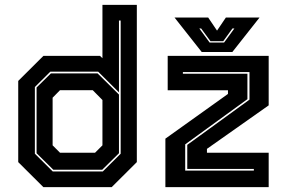

<svg xmlns="http://www.w3.org/2000/svg" viewBox="-20 -770 1180 790"><path d="M439.5 0H158.5L55 -103V-437L158.5 -540H391.5L401.5 -530.5V-750H543V-103ZM400.5 -71.5H199.5L130.5 -139.5V-410L189.5 -468H381.5L469.5 -381V-139.5ZM371 -141.5 401.5 -172V-358.5L361.5 -399H227L196.5 -368V-172L227 -141.5ZM403 -64.5 476.5 -137.5V-685.5H469.5V-390L384 -475H187L123.5 -412V-137.5L197 -64.5ZM742 -68H1024.5V-75H750.5V-174L1006.5 -360V-473.5H732.5V-466.5H998V-362L742 -176ZM660.5 0V-199.5L918 -383.5V-398.5H670V-540H1085.5V-336.5L831.5 -157.5V-141.5H1085.5V0ZM810 -556 698 -698H836.5L873 -644L909.5 -698H1048L936 -556ZM842.5 -595H902L944.5 -653H936.5L898.5 -600.5H846L807.5 -653H800Z"/></svg>

Font: Tourney Thin ExtraBold
Style: Regular
Weight: 800
Version: Version 1.015